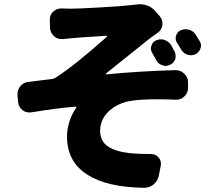

<svg xmlns="http://www.w3.org/2000/svg" viewBox="-20 -809 1040 894"><path d="M688.5 -563.5Q682.6 -573.2 682.6 -584Q682.6 -589.8 685.5 -596.7Q690.4 -614.3 707 -621.1Q717.8 -626 729.5 -626Q737.3 -626 746.1 -623Q765.6 -616.2 776.4 -599.6Q784.2 -585 793 -569.3Q797.9 -558.6 797.9 -548.8Q797.9 -541 795.9 -533.2Q789.1 -514.6 770.5 -506.8Q760.7 -502 751 -502Q742.2 -502 733.4 -505.9Q714.8 -512.7 706.1 -531.2Q697.3 -547.9 688.5 -563.5ZM804.7 -609.4Q797.9 -619.1 797.9 -630.9Q797.9 -636.7 799.8 -642.6Q804.7 -660.2 821.3 -668Q832 -672.9 844.7 -672.9Q851.6 -672.9 859.4 -670.9Q879.9 -665 890.6 -648.4Q900.4 -632.8 909.2 -618.2Q916 -607.4 916 -596.7Q916 -589.8 913.1 -583Q907.2 -564.5 888.7 -555.7Q878.9 -551.8 868.2 -551.8Q860.4 -551.8 851.6 -554.7Q833 -561.5 823.2 -579.1Q813.5 -594.7 804.7 -609.4ZM273.4 -627Q270.5 -627 266.6 -627Q247.1 -627 232.4 -639.6Q214.8 -655.3 212.9 -678.7L211.9 -715.8Q210.9 -738.3 226.6 -753.9Q242.2 -769.5 264.6 -769.5Q265.6 -769.5 266.6 -769.5Q287.1 -768.6 311.5 -768.6Q345.7 -768.6 446.3 -774.4Q546.9 -780.3 590.8 -785.2Q601.6 -786.1 611.3 -787.6Q621.1 -789.1 630.9 -789.1Q676.8 -789.1 705.1 -754.9L724.6 -732.4Q736.3 -717.8 736.3 -700.2Q736.3 -696.3 736.3 -691.4Q732.4 -668.9 713.9 -656.2Q685.5 -636.7 669.9 -624Q633.8 -595.7 566.9 -541.5Q500 -487.3 473.6 -466.8Q472.7 -465.8 473.1 -464.4Q473.6 -462.9 475.6 -462.9Q642.6 -478.5 797.9 -482.4Q797.9 -482.4 798.8 -482.4Q821.3 -482.4 837.9 -465.8Q855.5 -449.2 855.5 -425.8V-399.4Q855.5 -376 838.9 -360.4Q823.2 -344.7 800.8 -344.7Q799.8 -344.7 798.8 -344.7Q752 -346.7 712.9 -346.7Q643.6 -346.7 598.6 -340.8Q532.2 -332 489.3 -293.5Q446.3 -254.9 446.3 -200.2Q446.3 -152.3 481.4 -127.9Q516.6 -103.5 585 -95.7Q627.9 -91.8 678.7 -91.8H682.6Q705.1 -91.8 718.8 -75.2Q729.5 -62.5 729.5 -46.9Q729.5 -42 728.5 -37.1L719.7 7.8Q714.8 32.2 696.3 48.8Q676.8 65.4 652.3 65.4Q651.4 65.4 651.4 65.4Q478.5 63.5 385.3 3.4Q292 -56.6 292 -173.8Q292 -208 303.7 -244.1Q315.4 -280.3 335 -307.6Q335.9 -308.6 335 -310.5Q334 -312.5 332 -312.5Q247.1 -305.7 127 -286.1Q122.1 -285.2 117.2 -285.2Q99.6 -285.2 85 -295.9Q66.4 -310.5 64.5 -333L61.5 -364.3Q61.5 -368.2 61.5 -371.1Q61.5 -390.6 74.2 -407.2Q89.8 -425.8 113.3 -427.7Q134.8 -430.7 173.3 -435.1Q211.9 -439.5 223.6 -441.4Q231.4 -442.4 237.3 -446.3Q326.2 -502.9 477.5 -637.7Q478.5 -639.6 478 -641.1Q477.5 -642.6 475.6 -642.6Q461.9 -641.6 425.3 -639.2Q388.7 -636.7 358.4 -634.8Q328.1 -632.8 311.5 -630.9Q296.9 -629.9 273.4 -627Z"/></svg>

Font: Gen Jyuu Gothic Heavy
Style: Bold
Weight: 900
Designer: [Source Han Sans]
Ryoko NISHIZUKA  (kana & ideographs); Paul D. Hunt (Latin, Greek & Cyrillic); Wenlong ZHANG  (bopomofo
Version: Version 1.002.20150607